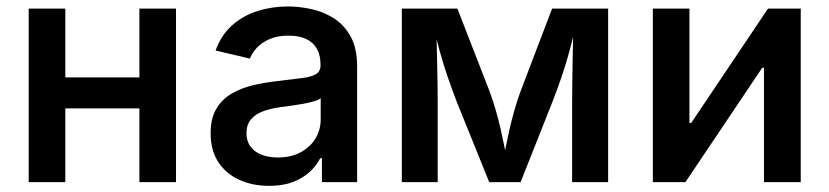

<svg xmlns="http://www.w3.org/2000/svg" viewBox="-20 -573 2609 604"><path d="M447.8 -329.6V-231.9H155.3V-329.6ZM185.5 -545.9V0H70.3V-545.9ZM533.7 -545.9V0H418.5V-545.9Z M826.7 11.7Q774.4 11.7 732.7 -7.3Q690.9 -26.4 666.7 -63.2Q642.6 -100.1 642.6 -153.8Q642.6 -200.2 660.2 -230.2Q677.7 -260.3 708 -278.1Q738.3 -295.9 775.4 -304.7Q812.5 -313.5 852.1 -317.9Q899.9 -323.7 929.9 -327.4Q960 -331.1 974.1 -339.8Q988.3 -348.6 988.3 -367.2V-370.1Q988.3 -398.9 977.1 -419.2Q965.8 -439.5 943.4 -450.2Q920.9 -460.9 887.7 -460.9Q853.5 -460.9 828.9 -450.4Q804.2 -439.9 788.8 -423.6Q773.4 -407.2 766.1 -388.7L658.2 -414.1Q675.8 -462.9 710.2 -493.4Q744.6 -523.9 790 -538.3Q835.4 -552.7 886.2 -552.7Q921.4 -552.7 959.5 -544.4Q997.6 -536.1 1030.3 -515.4Q1063 -494.6 1083.3 -457.8Q1103.5 -420.9 1103.5 -363.3V0H992.7V-75.2H987.3Q976.1 -52.7 955.1 -33Q934.1 -13.2 902.1 -0.7Q870.1 11.7 826.7 11.7ZM854 -77.6Q896 -77.6 926.3 -94.2Q956.5 -110.8 972.7 -137.9Q988.8 -165 988.8 -196.3V-264.2Q982.9 -258.8 967.3 -254.2Q951.7 -249.5 931.6 -246.1Q911.6 -242.7 892.8 -240Q874 -237.3 861.3 -235.8Q832 -231.9 807.6 -222.9Q783.2 -213.9 769.3 -197.3Q755.4 -180.7 755.4 -153.8Q755.4 -128.9 768.1 -111.8Q780.8 -94.7 803 -86.2Q825.2 -77.6 854 -77.6Z M1244.1 0V-545.9H1418.9L1520.5 -284.7Q1530.8 -256.8 1539.3 -227.3Q1547.9 -197.8 1554.7 -168Q1561.5 -138.2 1567.1 -109.9Q1572.8 -81.5 1577.1 -56.6H1560.5Q1564.9 -80.6 1570.6 -108.6Q1576.2 -136.7 1583 -166.7Q1589.8 -196.8 1598.4 -226.6Q1606.9 -256.3 1617.2 -284.7L1716.8 -545.9H1893.1V0H1779.8V-252.4Q1779.8 -278.3 1780.3 -308.3Q1780.8 -338.4 1781.2 -370.8Q1781.7 -403.3 1782.5 -436.3Q1783.2 -469.2 1783.7 -500.5H1793.5Q1782.7 -454.1 1771.5 -412.6Q1760.3 -371.1 1746.8 -331.8Q1733.4 -292.5 1717.8 -252.4L1617.7 0H1519L1417 -252.4Q1401.4 -293 1387.9 -332.3Q1374.5 -371.6 1363 -413.1Q1351.6 -454.6 1341.3 -500.5H1352.5Q1353 -472.7 1353.8 -440.4Q1354.5 -408.2 1355.2 -375Q1356 -341.8 1356.4 -310.5Q1356.9 -279.3 1356.9 -252.4V0Z M2499 0H2383.3V-359.9H2377.9L2136.2 0H2033.7V-545.9H2148.9V-186H2154.3L2396 -545.9H2499Z"/></svg>

Font: Inter
Style: 540
Weight: 540
Designer: Rasmus Andersson
Foundry: rsms
Version: Version 4.001;git-66647c0bb